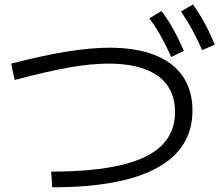

<svg xmlns="http://www.w3.org/2000/svg" viewBox="-20 -835 978 849"><path d="M515.1 -105C434.1 -85.8 331.1 -76.2 206.1 -76.2L210.9 -6.8C416 -6.8 570.6 -35.5 674.8 -92.8C779 -150.1 831.1 -234.7 831.1 -346.7C831.1 -405.3 816.9 -455.4 788.6 -497.1C760.3 -538.7 718.6 -570.3 663.6 -591.8C608.6 -613.3 542 -624 463.9 -624C409.8 -624 348 -618.5 278.3 -607.4C208.7 -596.4 125.7 -578.5 29.3 -553.7L44.9 -481.4C143.2 -507.5 224.3 -526 288.1 -537.1C351.9 -548.2 408.9 -553.7 459 -553.7C522.8 -553.7 576.7 -545.6 620.6 -529.3C664.6 -513 697.8 -488.9 720.2 -457C742.7 -425.1 753.9 -386.1 753.9 -339.8C753.9 -279.9 734.4 -230.6 695.3 -191.9C656.2 -153.2 596.2 -124.2 515.1 -105ZM690.4 -676.8C705.4 -650.1 721 -618.8 737.3 -583L793 -610.4C776.7 -647.5 760.9 -679.7 745.6 -707C730.3 -734.4 713.2 -760.7 694.3 -786.1L640.6 -753.9C658.9 -729.2 675.5 -703.5 690.4 -676.8ZM828.1 -706.5C843.1 -679.5 858.4 -648.4 874 -613.3L929.7 -637.7C915.4 -672.2 900.6 -703.6 885.3 -731.9C870 -760.3 852.5 -788.1 833 -815.4L780.3 -784.2C797.2 -759.4 813.2 -733.6 828.1 -706.5Z"/></svg>

Font: Pretendard Variable
Style: Regular
Weight: 400
Designer: Base glyphs from Inter by Rasmus Andersson; Hangeul glyphs from Noto Sans CJK(Source Han Sans) by Jang Soo-young and Kan
Foundry: Kil Hyung-jin
Version: Version 1.309;Glyphs 3.2 (3225)